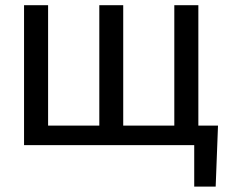

<svg xmlns="http://www.w3.org/2000/svg" viewBox="-20 -548 867 725"><path d="M161.6 -528.3V-73.7H355V-528.3H445.3V-73.7H638.2V-528.3H729V-73.7H803.2L794.4 156.7H713.4V0H70.8V-528.3Z"/></svg>

Font: Roboto
Style: Regular
Weight: 400
Designer: Google
Version: Version 2.001047; 2015